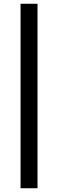

<svg xmlns="http://www.w3.org/2000/svg" viewBox="-20 -773 310 1025"><path d="M180.2 -752.9V231.9H89.8V-752.9Z"/></svg>

Font: Standard
Style: Regular
Weight: 400
Designer: Bryce Wilner
Version: Version 2.000;PS 2.0;hotconv 16.6.51;makeotf.lib2.5.65220 DE